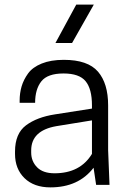

<svg xmlns="http://www.w3.org/2000/svg" viewBox="-20 -800 552 831"><path d="M396 0 385 -74Q320 11 198 11Q127 11 86 -29Q45 -69 45 -134V-144Q45 -222 92.5 -257.5Q140 -293 218 -305L378 -330V-344Q378 -415 350.5 -448.5Q323 -482 255 -482Q186 -482 159 -448Q132 -414 132 -355H65V-364Q65 -397 73.5 -426Q82 -455 101.5 -482Q121 -509 160.5 -525Q200 -541 256 -541Q360 -541 404 -490Q448 -439 448 -344V-150L454 0ZM216 -50Q327 -50 378 -134V-279L224 -254Q115 -235 115 -149V-140Q115 -102 140.5 -76Q166 -50 216 -50ZM310 -780H386L292 -614H220Z"/></svg>

Font: Cooper Hewitt
Style: Book
Weight: 705
Designer: Village Type and Design LLC
Foundry: Cooper Hewitt Smithsonian Design Museum
Version: 1.000; ttfautohint (v1.8.1)